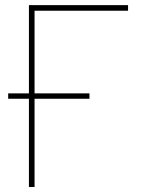

<svg xmlns="http://www.w3.org/2000/svg" viewBox="-20 -748 577 768"><path d="M492.2 -727.5V-705.1H118.2V0H95.7V-727.5ZM12.7 -353V-374.5H337.9V-353Z"/></svg>

Font: Inter 24pt Thin
Style: Regular
Weight: 250
Designer: Rasmus Andersson
Foundry: rsms
Version: Version 4.001;git-66647c0bb